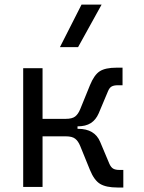

<svg xmlns="http://www.w3.org/2000/svg" viewBox="-20 -815 626 837"><path d="M81.1 0V-517.6H165.5V-296.9H266.6Q294.4 -296.9 307.6 -307.1Q320.8 -317.4 329.6 -338.9L372.1 -443.4Q390.6 -488.8 415 -504.4Q439.5 -520 488.3 -520H514.2V-443.4H494.1Q476.6 -443.4 466.8 -438Q457 -432.6 450.7 -417L410.2 -320.8Q397.9 -292.5 375.7 -278.3Q353.5 -264.2 317.9 -264.2V-253.4H320.8Q392.6 -253.4 416.5 -196.8L457 -100.6Q463.9 -85.4 473.6 -79.8Q483.4 -74.2 500.5 -74.2H517.6V2.4H491.7Q442.9 2.4 416.7 -13.2Q390.6 -28.8 372.1 -74.2L329.6 -178.7Q320.8 -200.2 307.6 -210.4Q294.4 -220.7 266.6 -220.7H165.5V0ZM241.2 -609.4 335.4 -794.9H422.9L320.3 -609.4Z"/></svg>

Font: Cascadia Code PL SemiLight
Style: Regular
Weight: 350
Monospace: yes
Designer: Aaron Bell
Foundry: Saja Typeworks
Version: Version 2404.023; ttfautohint (v1.8.4)